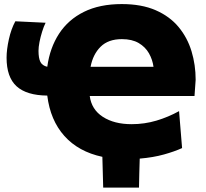

<svg xmlns="http://www.w3.org/2000/svg" viewBox="-20 -748 988 920"><path d="M474.5 151Q473.5 114 472.5 77.5Q471.5 40.5 470.5 3.5Q356 -21 288.5 -96.5Q221 -172 206.5 -290Q107 -291 59.2 -334.8Q11.5 -378.5 11.5 -471.5Q11.5 -510 22.5 -559.8Q33.5 -609.5 53.5 -646L198.5 -639Q189.5 -621 181.8 -596Q174 -571 169.2 -546.5Q164.5 -522 164.5 -504.5Q164.5 -469.5 173.5 -451.5Q182.5 -433.5 206.5 -428Q219 -519 263 -586.5Q307 -654 382.2 -691.2Q457.5 -728.5 563.5 -728.5Q658.5 -728.5 726 -699Q793.5 -669.5 835.8 -618.5Q878 -567.5 897.8 -502.2Q917.5 -437 917.5 -365.5L912 -288H410Q418.5 -223 473 -188Q527.5 -153 610.5 -153Q672.5 -153 729.5 -170Q786.5 -187 838 -215.5L852.5 -38.5Q816.5 -22 765.5 -7.8Q714.5 6.5 649.5 12Q648.5 46.5 647.5 81.2Q646.5 116 646 151ZM564 -560.5Q499 -560.5 462.2 -524.2Q425.5 -488 414 -428H715.5Q711 -462 693.8 -492.5Q676.5 -523 644.5 -541.8Q612.5 -560.5 564 -560.5Z"/></svg>

Font: Heraclito ExtraBold
Style: Regular
Weight: 800
Designer: Kostas Bartsokas (font) & Cristiano Sobral (main changes)
Foundry: Kostas Bartsokas (font) & Cristiano Sobral (main changes)
Version: Version 1.00;July 8, 2020;FontCreator 13.0.0.2655 64-bit